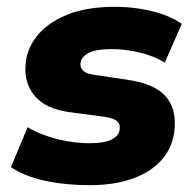

<svg xmlns="http://www.w3.org/2000/svg" viewBox="-20 -532 575 563"><path d="M243 11Q172 11 112 -2Q52 -15 12 -42L61 -159Q86 -144 116.5 -133.5Q147 -123 180 -117.5Q213 -112 242 -112Q287 -112 308.5 -123.5Q330 -135 331 -154Q333 -168 323.5 -176.5Q314 -185 290 -189L185 -203Q115 -212 82.5 -250Q50 -288 55 -343Q58 -388 88 -426Q118 -464 175 -488Q232 -512 317 -512Q354 -512 389.5 -506.5Q425 -501 457 -490Q489 -479 513 -462L463 -348Q432 -368 389.5 -378Q347 -388 308 -388Q260 -388 238.5 -376Q217 -364 216 -346Q215 -333 224 -324.5Q233 -316 254 -313L354 -298Q431 -287 464 -251.5Q497 -216 492 -155Q488 -103 456 -65.5Q424 -28 369.5 -8.5Q315 11 243 11Z"/></svg>

Font: Nunito Sans 9pt Black
Style: Italic
Weight: 900
Italic angle: -9°
Version: Version 3.101;gftools[0.9.27]